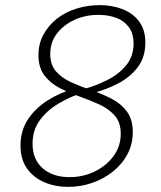

<svg xmlns="http://www.w3.org/2000/svg" viewBox="-20 -722 628 749"><path d="M246 7Q195 7 153 -11Q111 -29 85.5 -64.5Q60 -100 60 -154Q60 -212 88.5 -255.5Q117 -299 164.5 -329.5Q212 -360 269 -376L301 -360Q252 -344 207.5 -317.5Q163 -291 135 -252.5Q107 -214 107 -161Q107 -100 146.5 -65.5Q186 -31 251 -31Q305 -31 350.5 -53.5Q396 -76 423.5 -114Q451 -152 451 -200Q451 -244 428 -270.5Q405 -297 368.5 -314Q332 -331 290.5 -345.5Q249 -360 213 -378.5Q177 -397 153.5 -427.5Q130 -458 130 -507Q130 -551 149.5 -587Q169 -623 202 -649Q235 -675 278.5 -688.5Q322 -702 369 -702Q417 -702 457.5 -686.5Q498 -671 522.5 -638.5Q547 -606 547 -556Q547 -499 517.5 -460Q488 -421 441 -396.5Q394 -372 342 -359L305 -374Q353 -387 398 -409.5Q443 -432 472 -467Q501 -502 501 -551Q501 -592 482 -617Q463 -642 432 -653Q401 -664 364 -664Q313 -664 270.5 -644.5Q228 -625 202 -591Q176 -557 176 -512Q176 -469 199 -443Q222 -417 259 -400.5Q296 -384 337 -370Q378 -356 415 -337Q452 -318 475 -287Q498 -256 498 -206Q498 -160 477.5 -121Q457 -82 421.5 -53.5Q386 -25 341 -9Q296 7 246 7Z"/></svg>

Font: Bitter Thin Light
Style: Italic
Weight: 300
Italic angle: -9°
Version: Version 2.002